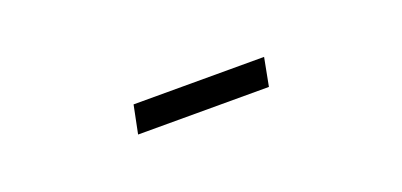

<svg xmlns="http://www.w3.org/2000/svg" viewBox="-16 -170 618 295"><g transform="rotate(-20 293.0 -23.0)"><path d="M181.6 0 190.9 -45.9H404.3L395.5 0Z"/></g></svg>

Font: Cascadia Code NF ExtraLight
Style: Regular
Weight: 200
Monospace: yes
Designer: Aaron Bell
Foundry: Saja Typeworks
Version: Version 2404.023; ttfautohint (v1.8.4)